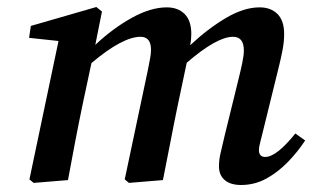

<svg xmlns="http://www.w3.org/2000/svg" viewBox="-20 -514 891 548"><path d="M174 0 76 8 64 -2 147 -397 63 -406 68 -440 255 -494 271 -481 252 -386Q302 -433 356 -463Q410 -493 456 -493Q488 -493 507 -474Q526 -455 526 -417Q526 -402 523 -385Q573 -432 624.5 -462.5Q676 -493 721 -493Q753 -493 772 -474Q791 -455 791 -417Q791 -395 786.5 -371.5Q782 -348 776 -324L730 -137Q726 -120 722.5 -107Q719 -94 719 -86Q719 -66 737 -66Q769 -66 823 -133L851 -113Q830 -81 802 -52Q774 -23 740.5 -4.5Q707 14 668 14Q638 14 621.5 0Q605 -14 605 -39Q605 -59 610 -79Q615 -99 621 -126L661 -289Q667 -313 671.5 -334.5Q676 -356 676 -370Q676 -409 645 -409Q599 -409 513 -335L487 -212Q476 -159 466 -106.5Q456 -54 445 0L348 8L336 -2L402 -314Q405 -330 408 -345Q411 -360 411 -372Q411 -409 381 -409Q356 -409 321 -390.5Q286 -372 241 -334L215 -212Q204 -159 194 -106.5Q184 -54 174 0Z"/></svg>

Font: Source Serif Pro SemiBold
Style: Italic
Weight: 600
Italic angle: -12°
Designer: Frank Grießhammer
Foundry: Adobe Systems Incorporated
Version: Version 3.001;hotconv 1.0.111;makeotfexe 2.5.65597